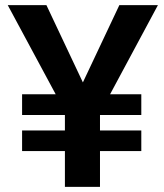

<svg xmlns="http://www.w3.org/2000/svg" viewBox="-20 -731 640 751"><path d="M304.2 -408.7 446.8 -710.9H597.7L410.6 -362.3H532.7V-281.2H371.1V-220.7H532.7V-140.1H371.1V0H233.9V-140.1H66.4V-220.7H233.9V-281.2H66.4V-362.3H197.8L10.3 -710.9H161.6Z"/></svg>

Font: TypoPRO Roboto Mono
Style: Bold
Weight: 700
Designer: Google
Version: Version 2.000986; 2015; ttfautohint (v1.3)